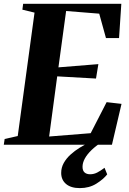

<svg xmlns="http://www.w3.org/2000/svg" viewBox="-36 -763 680 1012"><path d="M-16 0 -11.5 -30.5 57.5 -46 146 -696.5 82 -712 86 -743H603.5L591.5 -562.5H522.5L487 -691L312.5 -705L272 -408L482.5 -425L470 -349L265.5 -360.5L223 -43.5L442 -61L526 -224.5L604.5 -215.5L554 0ZM385 228.5Q338 228.5 312.2 206.8Q286.5 185 286.5 148.5Q286.5 120.5 300 96.2Q313.5 72 335.8 51.8Q358 31.5 385 15Q412 -1.5 439.5 -14.5L474 -28L505.5 -17.5Q471 4.5 447.2 27.2Q423.5 50 411.2 72.5Q399 95 399 116Q399 136.5 409.8 146Q420.5 155.5 439 155.5Q459 155.5 476.8 146.2Q494.5 137 515 121.5L529 156Q509.5 181.5 472 205Q434.5 228.5 385 228.5Z"/></svg>

Font: Merriweather 96pt ExtraBold
Style: Italic
Weight: 800
Italic angle: -7.8°
Version: Version 2.101